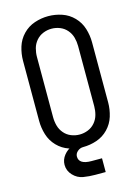

<svg xmlns="http://www.w3.org/2000/svg" viewBox="-135 -817 769 1064"><g transform="rotate(-15 250.0 -284.5)"><path d="M275 174Q241 174 207.5 168.5Q174 163 149.5 137Q125 111 125 77Q125 47 144.5 22.5Q164 -2 192 -12.5Q220 -23 250 -23V8Q232 8 217.5 20.5Q203 33 203 50Q203 95 275 95H335V174ZM250 8Q210 8 171.5 -5Q133 -18 104.5 -47.5Q76 -77 64 -116Q52 -155 52 -195V-540Q52 -580 64 -619Q76 -658 104.5 -687.5Q133 -717 171.5 -730Q210 -743 250 -743Q290 -743 328.5 -730Q367 -717 395.5 -687.5Q424 -658 436 -619Q448 -580 448 -540V-195Q448 -155 436 -116Q424 -77 395.5 -47.5Q367 -18 328.5 -5Q290 8 250 8ZM250 -64Q275 -64 298.5 -73.5Q322 -83 338.5 -102.5Q355 -122 361.5 -146Q368 -170 368 -195V-540Q368 -565 361.5 -589Q355 -613 338.5 -632.5Q322 -652 298.5 -661.5Q275 -671 250 -671Q225 -671 201.5 -661.5Q178 -652 161.5 -632.5Q145 -613 138.5 -589Q132 -565 132 -540V-195Q132 -170 138.5 -146Q145 -122 161.5 -102.5Q178 -83 201.5 -73.5Q225 -64 250 -64Z"/></g></svg>

Font: Iosevka SS08
Style: Regular
Weight: 400
Monospace: yes
Designer: Belleve Invis
Foundry: Belleve Invis
Version: 2.1.0; ttfautohint (v1.8.2)